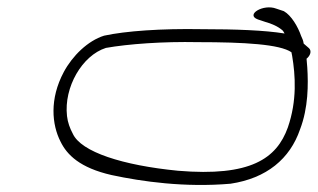

<svg xmlns="http://www.w3.org/2000/svg" viewBox="-20 -548 882 533"><path d="M157 -348C117 -273 124 -202 148 -155C166 -118 202 -82 290 -62C374 -44 493 -27 620 -38C720 -53 785 -107 813 -189C836 -249 836 -314 833 -361L831 -385C841 -393 846 -406 838 -414L823 -427C822 -435 819 -442 816 -448C807 -474 789 -505 768 -517L747 -524C711 -538 660 -507 696 -494L717 -487C732 -483 752 -475 765 -463C767 -461 768 -458 770 -455C715 -464 634 -467 540 -467C428 -469 329 -462 269 -449C224 -435 181 -393 157 -348ZM166 -226C157 -306 208 -394 274 -415C336 -426 433 -433 529 -431C660 -431 757 -425 789 -403L791 -393C800 -339 805 -269 779 -194C748 -108 676 -57 474 -74C321 -89 205 -126 182 -177C174 -192 168 -208 166 -226Z"/></svg>

Font: Stray Cat
Style: UltExtObl
Weight: 400
Version: Version 1.0